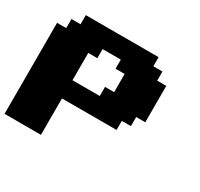

<svg xmlns="http://www.w3.org/2000/svg" viewBox="-156 -821 1187 1142"><g transform="rotate(30 437.5 -250.0)"><path d="M0 125H250V-125H625V-187.5H687.5V-250H750V-500H687.5V-562.5H625V-625H125V-562.5H62.5V-500H0ZM437.5 -250H250V-437.5H312.5V-500H437.5V-437.5H500V-312.5H437.5Z"/></g></svg>

Font: Faithful 32x
Style: Bold
Weight: 400
Foundry: Faithful Resource Pack
Version: Version 1.0; January 27, 2023